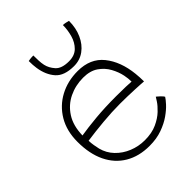

<svg xmlns="http://www.w3.org/2000/svg" viewBox="-209 -863 964 964"><g transform="rotate(-45 273.0 -381.5)"><path d="M515.5 -133Q509 -122 491 -102.2Q473 -82.5 444.2 -62.2Q415.5 -42 376 -27.8Q336.5 -13.5 286 -13.5Q211.5 -13.5 157 -45.8Q102.5 -78 73.2 -138.5Q44 -199 44 -284Q44 -361.5 77.5 -417.8Q111 -474 168 -504.5Q225 -535 296 -535Q385.5 -535 433.8 -475Q482 -415 492 -319Q493.5 -305.5 494.2 -291.2Q495 -277 495 -262.5Q489.5 -263 473.2 -264Q457 -265 433.8 -266Q410.5 -267 383.8 -267.8Q357 -268.5 330.5 -268.5Q273 -268.5 207.8 -262.5Q142.5 -256.5 87.5 -248.5Q88 -231 90.8 -214.8Q93.5 -198.5 97 -183.5Q107.5 -143 136.2 -113Q165 -83 205 -66.8Q245 -50.5 289 -50.5Q339.5 -50.5 375.5 -67Q411.5 -83.5 434.8 -105.8Q458 -128 469.5 -146Q481 -164 482.5 -166.5Q485.5 -164 490.5 -159.8Q495.5 -155.5 500.8 -150.5Q506 -145.5 510 -141Q514 -136.5 515.5 -133ZM84.5 -289Q133.5 -297 198 -303Q262.5 -309 344 -309Q385.5 -309 412.2 -308Q439 -307 450 -306Q450 -328.5 445 -353Q438.5 -385 421 -417Q403.5 -449 372.2 -470.5Q341 -492 292 -492Q237.5 -492 190.8 -469.5Q144 -447 115 -402Q86 -357 84.5 -289ZM443.5 -744Q443.5 -693 425.2 -652.5Q407 -612 375 -588.5Q343 -565 301 -565Q232 -565 201 -600.2Q170 -635.5 161.5 -691.5Q158 -714 158 -744Q165 -745.5 170.5 -746.2Q176 -747 181.8 -747.2Q187.5 -747.5 194 -747.5Q194 -729 194.8 -710.8Q195.5 -692.5 199 -676.5Q205 -649 226.8 -624.5Q248.5 -600 300 -600Q340.5 -600 364 -623.2Q387.5 -646.5 397.2 -681.2Q407 -716 407 -750.5Q415.5 -750.5 426 -748.2Q436.5 -746 443.5 -744Z"/></g></svg>

Font: Grandstander Thin Thin
Style: Regular
Weight: 250
Version: Version 1.200